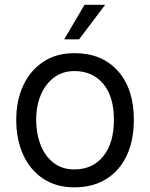

<svg xmlns="http://www.w3.org/2000/svg" viewBox="-20 -776 631 807"><path d="M292.6 11.4Q216.6 11.4 161.9 -24.7Q107.2 -60.7 77.8 -124.8Q48.3 -188.9 48.3 -272.7Q48.3 -353.7 77.8 -416.9Q107.2 -480.1 161.9 -516.3Q216.6 -552.6 292.6 -552.6Q408.7 -552.6 475.7 -477.6Q542.6 -402.7 542.6 -272.7Q542.6 -185.4 512.4 -121.6Q482.2 -57.9 426.1 -23.3Q370 11.4 292.6 11.4ZM292.6 -63.9Q369.3 -63.9 414.1 -119.3Q458.8 -174.7 458.8 -272.7Q458.8 -369.7 414.1 -423.5Q369.3 -477.3 292.6 -477.3Q243.6 -477.3 207.6 -450.6Q171.5 -424 151.8 -377.8Q132.1 -331.7 132.1 -272.7Q132.1 -214.5 150.6 -167.1Q169 -119.7 204.9 -91.8Q240.8 -63.9 292.6 -63.9ZM250 -610.8 335.2 -755.7H421.9L312.5 -610.8Z"/></svg>

Font: Interface
Style: Regular
Weight: 400
Designer: Rasmus Andersson
Foundry: rsms
Version: Version 1.8